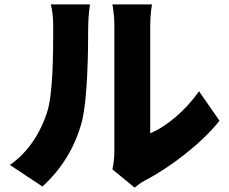

<svg xmlns="http://www.w3.org/2000/svg" viewBox="-20 -793 1040 873"><path d="M173 55C260 -24 321 -123 352 -239C378 -340 381 -549 381 -672C381 -720 389 -773 389 -773H211C218 -746 222 -717 222 -670C222 -545 221 -361 193 -279C167 -200 116 -106 25 -43ZM592 60C606 50 617 39 640 27C751 -30 897 -141 978 -244L885 -378C823 -290 738 -218 663 -187V-679C663 -728 671 -773 671 -773H491C491 -773 500 -729 500 -680V-106C500 -75 496 -44 491 -23Z"/></svg>

Font: Noto Sans CJK JP Black
Style: Regular
Weight: 900
Designer: Ryoko NISHIZUKA (kana & ideographs); Paul D. Hunt (Latin, Greek & Cyrillic); Wenlong ZHANG (bopomofo); Sandoll Communica
Foundry: Adobe Systems Incorporated
Version: Version 1.004;PS 1.004;hotconv 1.0.82;makeotf.lib2.5.63406